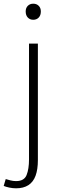

<svg xmlns="http://www.w3.org/2000/svg" viewBox="-55 -766 326 1039"><path d="M32 253Q14 253 -5 249Q-24 245 -35 240L-24 203Q-14 206 1 210Q16 214 32 214Q76 214 89 181Q102 148 102 97V-530H150V100Q150 151 137.5 185Q125 219 98.5 236Q72 253 32 253ZM125 -659Q107 -659 95.5 -671Q84 -683 84 -704Q84 -723 95.5 -734.5Q107 -746 125 -746Q143 -746 154.5 -734.5Q166 -723 166 -704Q166 -683 154.5 -671Q143 -659 125 -659Z"/></svg>

Font: Noto Sans TC Thin ExtraLight
Style: Regular
Weight: 250
Version: Version 2.004-H2;hotconv 1.0.118;makeotfexe 2.5.65603